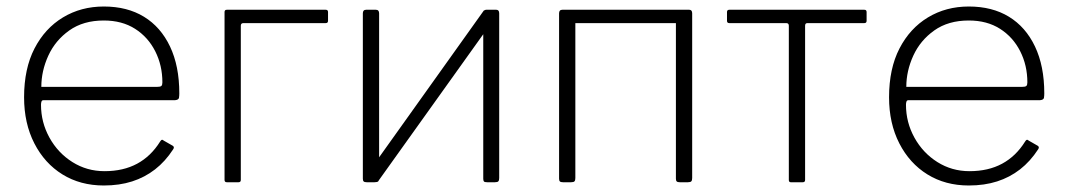

<svg xmlns="http://www.w3.org/2000/svg" viewBox="-20 -560 3276 590"><path d="M106 -238Q106 -184 132 -137Q158 -90 202.5 -62Q247 -34 301 -34Q359 -34 401.5 -57Q444 -80 472 -125Q475 -130 477.5 -130.5Q480 -131 483 -128L511 -112Q517 -108 512 -101Q488 -64 456.5 -39.5Q425 -15 386 -2.5Q347 10 299 10Q227 10 172 -24Q117 -58 85.5 -119.5Q54 -181 54 -261Q54 -349 86 -411Q118 -473 173.5 -506.5Q229 -540 299 -540Q371 -540 422.5 -508.5Q474 -477 502.5 -417Q531 -357 531 -273Q531 -266 530 -259.5Q529 -253 517 -252H113Q109 -252 107.5 -248Q106 -244 106 -238ZM462 -293Q473 -293 476 -296Q479 -299 479 -307Q479 -359 457 -402.5Q435 -446 395 -471.5Q355 -497 299 -497Q236 -497 193 -466.5Q150 -436 128.5 -389Q107 -342 107 -293Z M677 0Q670 0 670 -7V-523Q670 -530 677 -530H981Q988 -530 988 -523V-496Q988 -489 981 -489H728Q720 -489 720 -481V-7Q720 0 713 0Z M1145 -519V-13Q1145 -6 1142.5 -3Q1140 0 1131 0H1107Q1100 0 1097.5 -2.5Q1095 -5 1095 -11V-519Q1095 -530 1105 -530H1135Q1145 -530 1145 -519ZM1514 -519V-13Q1514 -6 1511.5 -3Q1509 0 1501 0H1477Q1469 0 1467 -2.5Q1465 -5 1465 -11V-519Q1465 -530 1474 -530H1505Q1514 -530 1514 -519ZM1467 -528 1498 -501 1142 -3 1111 -29Z M1748 -519V-13Q1748 -6 1745.5 -3Q1743 0 1735 0H1710Q1703 0 1700.5 -2.5Q1698 -5 1698 -11V-519Q1698 -530 1708 -530H1739Q1748 -530 1748 -519ZM2107 -519V-13Q2107 -6 2104.5 -3Q2102 0 2094 0H2069Q2062 0 2059.5 -2.5Q2057 -5 2057 -11V-519Q2057 -530 2067 -530H2098Q2107 -530 2107 -519ZM1731 -489Q1724 -489 1724 -496V-523Q1724 -530 1731 -530H2085Q2092 -530 2092 -523V-496Q2092 -489 2085 -489Z M2636 -489H2461Q2454 -489 2454 -481V-7Q2454 0 2447 0H2410Q2404 0 2404 -7V-481Q2404 -489 2396 -489H2221Q2214 -489 2214 -496V-523Q2214 -530 2221 -530H2636Q2643 -530 2643 -523V-496Q2643 -489 2636 -489Z M2764 -238Q2764 -184 2790 -137Q2816 -90 2860.5 -62Q2905 -34 2959 -34Q3017 -34 3059.5 -57Q3102 -80 3130 -125Q3133 -130 3135.5 -130.5Q3138 -131 3141 -128L3169 -112Q3175 -108 3170 -101Q3146 -64 3114.5 -39.5Q3083 -15 3044 -2.5Q3005 10 2957 10Q2885 10 2830 -24Q2775 -58 2743.5 -119.5Q2712 -181 2712 -261Q2712 -349 2744 -411Q2776 -473 2831.5 -506.5Q2887 -540 2957 -540Q3029 -540 3080.5 -508.5Q3132 -477 3160.5 -417Q3189 -357 3189 -273Q3189 -266 3188 -259.5Q3187 -253 3175 -252H2771Q2767 -252 2765.5 -248Q2764 -244 2764 -238ZM3120 -293Q3131 -293 3134 -296Q3137 -299 3137 -307Q3137 -359 3115 -402.5Q3093 -446 3053 -471.5Q3013 -497 2957 -497Q2894 -497 2851 -466.5Q2808 -436 2786.5 -389Q2765 -342 2765 -293Z"/></svg>

Font: Libre Franklin ExtraLight
Style: Regular
Weight: 250
Designer: Pablo Impallari, Rodrigo Fuenzalida, Nhung Nguyen
Foundry: Impallari Type
Version: Version 3.000